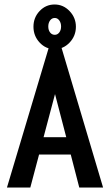

<svg xmlns="http://www.w3.org/2000/svg" viewBox="-20 -835 490 855"><path d="M333 0 295 -147H154L115 0H11L199 -629H252L439 0ZM225 -416 174 -224H275ZM223 -616Q184 -616 156.5 -645.5Q129 -675 129 -716Q129 -757 156.5 -786Q184 -815 223 -815Q262 -815 290 -785.5Q318 -756 318 -716Q318 -675 290 -645.5Q262 -616 223 -616ZM224 -680Q236 -680 244 -690.5Q252 -701 252 -717Q252 -733 244 -744Q236 -755 224 -755Q211 -755 203 -744Q195 -733 195 -717Q195 -701 203 -690.5Q211 -680 224 -680Z"/></svg>

Font: Inconsolata SemiCondensed Bold
Style: Regular
Weight: 700
Width: 4
Monospace: yes
Designer: Raph Levien, Cyreal, Brenton Simpson
Foundry: Raph Levien, Cyreal, Google
Version: Version 3.001; ttfautohint (v1.8.2.53-6de2)